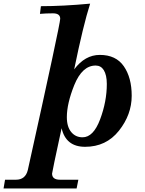

<svg xmlns="http://www.w3.org/2000/svg" viewBox="-139 -810 811 1074"><path d="M289.6 244.1H-119.1L-110.8 195.3H-49.8Q3.4 195.3 16.6 141.1Q197.8 -676.3 197.8 -705.1Q197.8 -735.4 157.2 -735.4Q116.7 -735.4 84.5 -732.4L89.8 -775.4Q212.9 -775.4 365.2 -789.6Q326.7 -669.9 275.9 -421.9Q336.4 -502.9 419.4 -502.9Q509.8 -502.9 553.7 -439.2Q597.7 -375.5 597.7 -274.4Q597.7 -168.9 526.4 -78.9Q455.1 11.2 336.9 11.2Q229.5 11.2 205.6 -92.8Q152.3 153.3 152.3 161.1Q152.3 195.3 196.8 195.3H299.3ZM322.8 -42Q383.3 -42 420.9 -142.1Q458.5 -242.2 458.5 -340.3Q458.5 -390.1 441.4 -418Q425.3 -443.4 396 -443.4Q320.8 -443.4 276.4 -334Q234.9 -230.5 234.9 -154.3Q234.9 -99.6 260.7 -69.8Q284.7 -42 322.8 -42Z"/></svg>

Font: Munson
Style: Bold Italic
Weight: 700
Italic angle: -12°
Designer: Paul James MIller
Foundry: High-Logic / Made with FontCreator
Version: Version 2.10;May 5, 2019;FontCreator 11.5.0.2430 64-bit